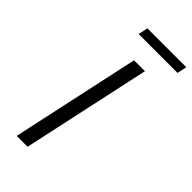

<svg xmlns="http://www.w3.org/2000/svg" viewBox="-255 -870 926 926"><g transform="rotate(45 208.5 -406.5)"><path d="M73.4 0 215.8 -658H290.1L147.6 0ZM142.1 -763.3 152.3 -812.5H417.3L407.1 -763.3Z"/></g></svg>

Font: Ysabeau
Style: Bold Italic
Weight: 700
Italic angle: -12°
Designer: Christian Thalmann (Catharsis Fonts)
Version: Version 2.002